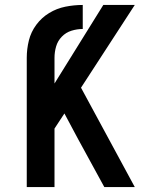

<svg xmlns="http://www.w3.org/2000/svg" viewBox="-20 -755 616 775"><path d="M88 0H200V-236L240 -297L295 -194L401 0H524L307 -401L524 -735H397L200 -418V-522Q200 -545 206.5 -567.5Q213 -590 229.5 -607Q246 -624 268.5 -631Q291 -638 314 -638V-735Q279 -735 244 -728Q209 -721 178.5 -702.5Q148 -684 126.5 -655Q105 -626 96.5 -591.5Q88 -557 88 -522Z"/></svg>

Font: Iosevka Sparkle Semibold
Style: Regular
Weight: 600
Designer: Belleve Invis
Foundry: Belleve Invis
Version: Version 4.5.0; ttfautohint (v1.8.3)